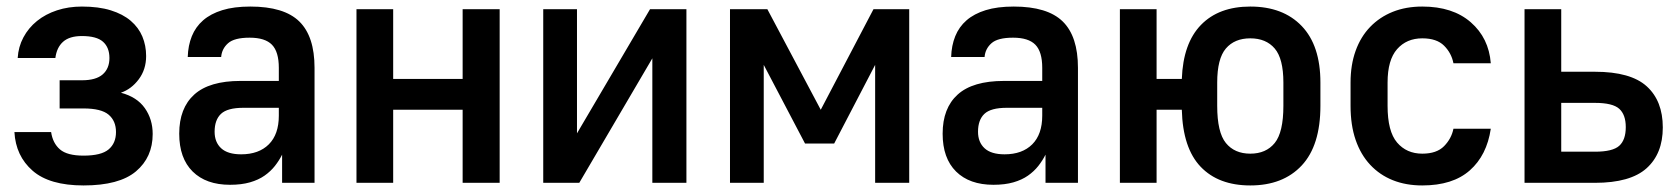

<svg xmlns="http://www.w3.org/2000/svg" viewBox="-20 -558 5121 586"><path d="M235 8Q131 8 79.5 -37Q28 -82 24 -155H136Q141 -121 163 -102Q185 -83 235 -83Q289 -83 311.5 -102Q334 -121 334 -155Q334 -189 311.5 -208Q289 -227 235 -227H162V-313H230Q273 -313 293.5 -331Q314 -349 314 -381Q314 -413 294.5 -430.5Q275 -448 230 -448Q192 -448 172.5 -430.5Q153 -413 149 -381H34Q36 -415 51.5 -444Q67 -473 93 -494Q119 -515 154 -526.5Q189 -538 230 -538Q281 -538 318 -526.5Q355 -515 379 -494.5Q403 -474 414.5 -446.5Q426 -419 426 -387Q426 -346 403.5 -316Q381 -286 349 -275Q398 -262 422 -228Q446 -194 446 -149Q446 -78 395 -35Q344 8 235 8Z M682 6Q609 6 568 -34.5Q527 -75 527 -150Q527 -228 573 -269.5Q619 -311 714 -311H831V-351Q831 -400 810 -421.5Q789 -443 742 -443Q695 -443 676 -426Q657 -409 655 -384H553Q554 -419 565.5 -447.5Q577 -476 600 -496Q623 -516 658.5 -527Q694 -538 744 -538Q847 -538 893.5 -492.5Q940 -447 940 -351V0H841V-86Q832 -68 819 -51.5Q806 -35 787.5 -22Q769 -9 743 -1.5Q717 6 682 6ZM716 -87Q770 -87 800.5 -117.5Q831 -148 831 -205V-229H723Q674 -229 654.5 -210.5Q635 -192 635 -156Q635 -124 655 -105.5Q675 -87 716 -87Z M1068 -530H1180V-317H1392V-530H1505V0H1392V-223H1180V0H1068Z M1638 -530H1741V-151L1964 -530H2075V0H1971V-380L1748 0H1638Z M2208 -530H2322L2485 -223L2646 -530H2755V0H2651V-360L2526 -120H2437L2311 -360V0H2208Z M3012 6Q2939 6 2898 -34.5Q2857 -75 2857 -150Q2857 -228 2903 -269.5Q2949 -311 3044 -311H3161V-351Q3161 -400 3140 -421.5Q3119 -443 3072 -443Q3025 -443 3006 -426Q2987 -409 2985 -384H2883Q2884 -419 2895.5 -447.5Q2907 -476 2930 -496Q2953 -516 2988.5 -527Q3024 -538 3074 -538Q3177 -538 3223.5 -492.5Q3270 -447 3270 -351V0H3171V-86Q3162 -68 3149 -51.5Q3136 -35 3117.5 -22Q3099 -9 3073 -1.5Q3047 6 3012 6ZM3046 -87Q3100 -87 3130.5 -117.5Q3161 -148 3161 -205V-229H3053Q3004 -229 2984.5 -210.5Q2965 -192 2965 -156Q2965 -124 2985 -105.5Q3005 -87 3046 -87Z M3796 8Q3699 8 3644.5 -49Q3590 -106 3587 -223H3510V0H3398V-530H3510V-317H3587Q3591 -426 3645.5 -482Q3700 -538 3796 -538Q3896 -538 3953 -478.5Q4010 -419 4010 -306V-235Q4010 -114 3953 -53Q3896 8 3796 8ZM3796 -89Q3844 -89 3870.5 -121.5Q3897 -154 3897 -235V-306Q3897 -379 3870.5 -410Q3844 -441 3796 -441Q3748 -441 3721.5 -410Q3695 -379 3695 -306V-235Q3695 -154 3721.5 -121.5Q3748 -89 3796 -89Z M4321 8Q4271 8 4231 -8Q4191 -24 4162 -55Q4133 -86 4117.5 -131Q4102 -176 4102 -235V-306Q4102 -360 4117.5 -403Q4133 -446 4162 -476Q4191 -506 4231 -522Q4271 -538 4321 -538Q4414 -538 4469 -490Q4524 -442 4530 -365H4416Q4410 -396 4387.5 -418.5Q4365 -441 4321 -441Q4273 -441 4244 -408Q4215 -375 4215 -306V-235Q4215 -157 4244 -123Q4273 -89 4321 -89Q4365 -89 4387.5 -112Q4410 -135 4416 -165H4530Q4518 -84 4466 -38Q4414 8 4321 8Z M4633 -530H4745V-339H4848Q4957 -339 5006 -294.5Q5055 -250 5055 -169Q5055 -89 5005.5 -44.5Q4956 0 4848 0H4633ZM4848 -95Q4902 -95 4922 -113Q4942 -131 4942 -170Q4942 -208 4922 -226Q4902 -244 4848 -244H4745V-95Z"/></svg>

Font: Golos UI Medium
Style: Regular
Weight: 500
Designer: A.Korolkova, Vitaly Kuzmin
Foundry: ParaType Ltd
Version: Version 2.000